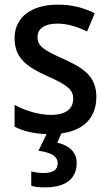

<svg xmlns="http://www.w3.org/2000/svg" viewBox="-20 -569 475 829"><path d="M311 134C311 86 276 58 227 47L245 7C341 -6 396 -60 396 -151C396 -238 342 -275 255 -314C168 -353 142 -370 142 -409C142 -445 172 -467 228 -467C273 -467 315 -453 356 -433L389 -512C340 -536 289 -549 230 -549C117 -549 43 -496 43 -404C43 -318 95 -281 185 -240C275 -201 296 -179 296 -143C296 -100 266 -73 199 -73C145 -73 85 -93 43 -116V-22C80 -3 124 8 181 10L146 82C198 89 229 104 229 136C229 165 208 178 168 178C151 178 129 175 115 171V233C129 238 150 240 173 240C266 240 311 202 311 134Z"/></svg>

Font: Noto Sans SemiCondensed Medium
Style: Regular
Weight: 500
Width: 4
Designer: Monotype Design Team
Foundry: Monotype Imaging Inc.
Version: Version 2.013